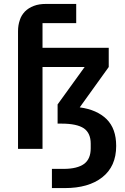

<svg xmlns="http://www.w3.org/2000/svg" viewBox="-20 -760 640 980"><path d="M197 0C197 0 197 -418 197 -418C197 -418 412 -418 412 -418C412 -418 274 -227 274 -227C274 -227 274 -129 274 -129C274 -129 295 -129 295 -129C295 -129 295 -129 295 -129C346 -129 384 -121 408 -105C431 -89 443 -63 443 -27C443 -27 443 -3 443 -3C443 -3 443 -3 443 -3C443 33 432 59 410 76C387 93 352 102 305 102C305 102 245 102 245 102C245 102 245 200 245 200C245 200 311 200 311 200C311 200 311 200 311 200C391 200 455 182 502 145C549 108 573 55 573 -15C573 -15 573 -15 573 -15C573 -74 557 -119 524 -152C491 -184 446 -204 387 -212C387 -212 535 -418 535 -418C535 -418 535 -516 535 -516C535 -516 197 -516 197 -516C197 -516 197 -642 197 -642C197 -642 369 -642 369 -642C369 -642 369 -740 369 -740C369 -740 217 -740 217 -740C217 -740 217 -740 217 -740C192 -740 171 -737 153 -730C134 -723 119 -713 107 -701C95 -688 86 -674 81 -657C75 -640 72 -621 72 -600C72 -600 72 0 72 0C72 0 197 0 197 0Z"/></svg>

Font: IBM Plex Mono Mod
Style: SemiBold
Weight: 500
Designer: Mike Abbink, Paul van der Laan, Pieter van Rosmalen
Foundry: Bold Monday
Version: ""